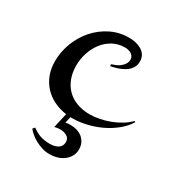

<svg xmlns="http://www.w3.org/2000/svg" viewBox="-116 -372 565 606"><g transform="rotate(30 166.5 -69.0)"><path d="M131.3 17.6Q106.4 14.2 85.4 3.9Q64.5 -6.3 49.3 -22.7Q34.2 -39.1 25.6 -61Q17.1 -83 17.1 -109.9Q17.1 -144 29.5 -176.8Q42 -209.5 64.2 -234.9Q86.4 -260.3 116.9 -275.6Q147.5 -291 183.1 -291Q194.8 -291 206.5 -288.6Q218.3 -286.1 228 -280.5Q237.8 -274.9 243.9 -265.6Q250 -256.3 250 -242.2Q250 -228 242.7 -217.5Q235.4 -207 224.1 -200.2Q212.9 -193.4 200 -189.2Q187 -185.1 175.3 -183.1V-189.9Q182.1 -191.9 190.2 -195.3Q198.2 -198.7 205.1 -204.1Q211.9 -209.5 216.6 -216.8Q221.2 -224.1 221.2 -232.9Q221.2 -239.7 218 -244.4Q214.8 -249 210.2 -252Q205.6 -254.9 199.7 -256.3Q193.8 -257.8 188 -257.8Q163.1 -257.8 143.3 -246.8Q123.5 -235.8 109.9 -217.8Q96.2 -199.7 89.1 -177.2Q82 -154.8 82 -131.8Q82 -105.5 90.1 -84.7Q98.1 -64 112.8 -49.3Q127.4 -34.7 148.4 -26.9Q169.4 -19 195.3 -19Q211.9 -19 230.7 -22.7Q249.5 -26.4 267.3 -33.2Q285.2 -40 301.3 -49.8Q317.4 -59.6 329.1 -71.8L333 -69.8Q320.3 -48.8 300 -32.5Q279.8 -16.1 255.6 -4.6Q231.4 6.8 205.3 12.9Q179.2 19 155.3 19H147.9L142.6 41.5Q151.4 40 160.6 40Q173.3 40 184.6 43.5Q195.8 46.9 204.1 53.7Q212.4 60.5 217.3 70.6Q222.2 80.6 222.2 93.3Q222.2 108.4 215.6 119.6Q209 130.9 198.5 138.4Q188 146 175 149.7Q162.1 153.3 148.9 153.3Q134.3 153.3 121.1 149.2Q107.9 145 96.4 138.9Q85 132.8 76.2 125.2Q67.4 117.7 61.5 110.4L67.9 103Q85.4 115.7 100.1 120.1Q114.7 124.5 132.8 124.5Q151.9 124.5 163.3 116.9Q174.8 109.4 174.8 94.2Q174.8 81.1 164.3 74.7Q153.8 68.4 140.1 68.4Q133.8 68.4 127.9 69.3Q122.1 70.3 119.1 71.3Z"/></g></svg>

Font: Montez
Style: Regular
Weight: 400
Designer: Astigmatic (AOETI)
Foundry: Astigmatic (AOETI)
Version: Version 1.000